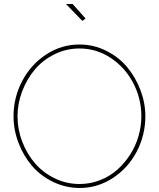

<svg xmlns="http://www.w3.org/2000/svg" viewBox="-20 -938 797 963"><path d="M311 -918H344.2L409.2 -845.2L393.1 -833ZM47.9 -355Q47.9 -448.7 91.1 -531.2Q134.3 -613.8 210.9 -664.3Q287.6 -714.8 378.9 -714.8Q449.7 -714.8 512.7 -683.3Q575.7 -651.9 617.9 -601.1Q660.2 -550.3 684.6 -485.8Q709 -421.4 709 -355Q709 -260.3 665.8 -177.7Q622.6 -95.2 546.1 -45.2Q469.7 4.9 378.9 4.9Q307.6 4.4 244.9 -26.4Q182.1 -57.1 139.6 -107.2Q97.2 -157.2 72.5 -222.2Q47.9 -287.1 47.9 -355ZM378.9 -15.1Q432.6 -15.1 481.9 -34.4Q531.2 -53.7 568.4 -86.9Q605.5 -120.1 633.1 -163.1Q660.6 -206.1 674.8 -255.6Q689 -305.2 689 -355Q689 -442.9 648.7 -520.8Q608.4 -598.6 536.4 -646.7Q464.4 -694.8 378.9 -694.8Q311.5 -694.8 252.4 -665.3Q193.4 -635.7 153.6 -587.9Q113.8 -540 90.8 -479Q67.9 -418 67.9 -355Q67.9 -289.1 91.6 -227.3Q115.2 -165.5 155.8 -118.7Q196.3 -71.8 254.6 -43.5Q313 -15.1 378.9 -15.1Z"/></svg>

Font: Rawline Thin
Style: Regular
Weight: 250
Designer: Matt McInerney, Pablo Impallari, Rodrigo Fuenzalida
Foundry: Matt McInerney, Pablo Impallari, Rodrigo Fuenzalida
Version: Version 4.020;PS 004.020;hotconv 1.0.88;makeotf.lib2.5.64775